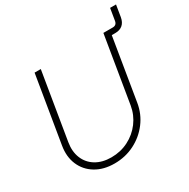

<svg xmlns="http://www.w3.org/2000/svg" viewBox="-186 -1012 1174 1192"><g transform="rotate(-30 400.5 -415.5)"><path d="M640.6 -689.5 647 -727.5H711.4Q739.3 -727.5 744.1 -755.4L758.3 -841.3H800.8L787.1 -757.3Q781.2 -724.1 761.2 -706.8Q741.2 -689.5 708 -689.5ZM300.8 9.8Q222.2 9.8 166.3 -24.2Q110.4 -58.1 85.2 -116.9Q60.1 -175.8 72.3 -249.5L151.4 -727.5H195.8L116.7 -248.5Q106.4 -186 126.5 -137.2Q146.5 -88.4 192.1 -60.8Q237.8 -33.2 302.2 -33.2Q369.1 -33.2 425 -61.8Q481 -90.3 518.1 -139.9Q555.2 -189.5 565.9 -252L644.5 -727.5H689L609.9 -246.6Q597.7 -172.4 553.7 -114.5Q509.8 -56.6 444.1 -23.4Q378.4 9.8 300.8 9.8Z"/></g></svg>

Font: Inter 28pt ExtraLight
Style: Italic
Weight: 250
Italic angle: -9.3988°
Designer: Rasmus Andersson
Foundry: rsms
Version: Version 4.001;git-66647c0bb